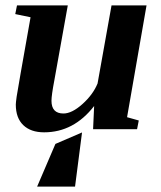

<svg xmlns="http://www.w3.org/2000/svg" viewBox="-20 -479 596 712"><path d="M170.9 -105.5Q170.9 -58.1 215.3 -58.1Q246.6 -58.1 285.6 -93Q324.7 -127.9 341.8 -169.4L393.6 -459H523.4L451.2 -44.4L494.6 -32.2L488.3 0H325.2L329.1 -85.9Q253.4 11.7 143.6 11.7Q94.2 11.7 66.4 -14.9Q38.6 -41.5 38.6 -91.3Q38.6 -97.7 41.7 -120.4Q44.9 -143.1 93.3 -415L36.6 -426.8L43 -459H231.4L181.6 -181.6Q170.9 -125.5 170.9 -105.5ZM284.2 12.2 258.3 212.9H117.7L185.5 54.7Z"/></svg>

Font: Liberation Serif
Style: Bold Italic
Weight: 700
Italic angle: -16.333°
Designer: Steve Matteson
Foundry: Ascender Corporation
Version: Version 2.1.5